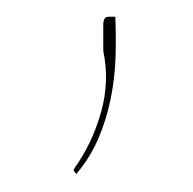

<svg xmlns="http://www.w3.org/2000/svg" viewBox="-20 -132 225 224"><path d="M114.5 -112.5Q115.5 -89.5 114.8 -65.2Q114 -41 109.2 -17.2Q104.5 6.5 95 29Q85.5 51.5 69 71L67 68.5Q66 67.5 66 66.8Q66 66 67 64Q87.5 35.5 97.8 -0.8Q108 -37 100.5 -72.5V-104.5Q100.5 -107 101.8 -109.8Q103 -112.5 107 -112.5Z"/></svg>

Font: Lato Hairline
Style: Regular
Weight: 100
Designer: Lukasz Dziedzic
Foundry: tyPoland Lukasz Dziedzic
Version: Version 2.007; 2014-02-27